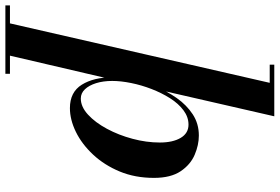

<svg xmlns="http://www.w3.org/2000/svg" viewBox="-262 -607 1040 714"><g transform="rotate(90 258.0 -250.0)"><path d="M-16 250 209 -733H141.5V-750H333.5L228.5 -292L207 -219L200 -161.5L104 250ZM-79 250V233H175.5V250ZM267.5 -30.5Q298 -30.5 327.2 -57.2Q356.5 -84 380 -127.8Q403.5 -171.5 417.2 -223Q431 -274.5 431 -324.5Q431 -372.5 413.8 -401.8Q396.5 -431 364.5 -431Q336 -431 311 -412.2Q286 -393.5 266.2 -362.2Q246.5 -331 232 -293.5Q217.5 -256 209.8 -217.8Q202 -179.5 202 -147.5Q202 -114 210.2 -87.5Q218.5 -61 233 -45.8Q247.5 -30.5 267.5 -30.5ZM303 10Q243.5 10 216 -34.2Q188.5 -78.5 188.5 -147.5Q188.5 -180 197 -222Q205.5 -264 222.8 -307.5Q240 -351 265.8 -387.5Q291.5 -424 326.2 -446.8Q361 -469.5 405 -469.5Q440 -469.5 476.5 -454Q513 -438.5 537.8 -401.8Q562.5 -365 562.5 -302.5Q562.5 -232.5 538.8 -175.2Q515 -118 476 -76.2Q437 -34.5 391.5 -12.2Q346 10 303 10Z"/></g></svg>

Font: Bodoni Moda 11pt SemiBold
Style: Italic
Weight: 600
Italic angle: -13°
Designer: Owen Earl
Foundry: indestructible type
Version: Version 2.004